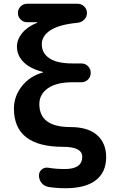

<svg xmlns="http://www.w3.org/2000/svg" viewBox="-20 -770 603 1020"><path d="M315 10Q54 10 54 -193Q54 -259 96.5 -312.5Q139 -366 208 -385Q209 -385 209 -386Q209 -388 208 -388Q142 -404 106 -439.5Q70 -475 70 -522Q70 -560 97.5 -594Q125 -628 177 -649Q178 -649 178 -651Q178 -652 177 -652H124Q104 -652 89.5 -666.5Q75 -681 75 -701Q75 -721 89.5 -735.5Q104 -750 124 -750H393Q413 -750 427.5 -735.5Q442 -721 442 -701Q442 -681 427.5 -666Q413 -651 393 -649Q296 -640 249 -610Q202 -580 202 -535Q202 -487 243 -460Q284 -433 364 -433H412Q433 -433 447.5 -418.5Q462 -404 462 -383Q462 -362 447.5 -347.5Q433 -333 412 -333H364Q280 -333 234.5 -301Q189 -269 189 -217Q189 -95 354 -95Q447 -95 495.5 -52.5Q544 -10 544 65Q544 145 489 187.5Q434 230 327 230Q279 230 237 223Q215 219 201 202Q187 185 187 162Q187 143 201.5 130.5Q216 118 236 121Q277 128 324 128Q417 128 417 63Q417 10 315 10Z"/></svg>

Font: Rounded Mplus 1c Bold
Style: Bold
Weight: 700
Version: Version 1.059.20150529